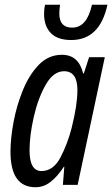

<svg xmlns="http://www.w3.org/2000/svg" viewBox="-20 -776 471 806"><path d="M129 10Q164 10 193 -13Q222 -36 248 -76H250L244 0H306L420 -536H354L332 -468H329Q310 -546 240 -546Q184 -546 143.5 -504.5Q103 -463 76.5 -398.5Q50 -334 37 -264.5Q24 -195 24 -139Q24 10 129 10ZM154 -58Q104 -58 104 -145Q104 -206 121.5 -284Q139 -362 171.5 -419.5Q204 -477 249 -477Q305 -477 305 -398Q305 -336 281 -240Q264 -173 234 -115.5Q204 -58 154 -58ZM279 -608Q399 -608 431 -756H366Q345 -660 283 -660Q229 -660 229 -719Q229 -729 230 -738.5Q231 -748 232 -756H169Q165 -739 165 -717Q165 -667 193 -637.5Q221 -608 279 -608Z"/></svg>

Font: Noto Sans UI Condensed
Style: Italic
Weight: 400
Width: 3
Italic angle: -12°
Designer: Monotype Design Team
Foundry: Monotype Imaging Inc.
Version: Version 1.901